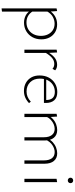

<svg xmlns="http://www.w3.org/2000/svg" viewBox="722 -1379 946 2430"><g transform="rotate(90 1195.0 -164.0)"><path d="M267 5Q216 5 174 -17.5Q132 -40 108 -86L121 -109Q145 -68 181 -47Q217 -26 263 -26Q313 -26 351.5 -49Q390 -72 412 -113.5Q434 -155 434 -209Q434 -259 415 -298Q396 -337 361.5 -359.5Q327 -382 279 -382Q236 -382 194.5 -360Q153 -338 123 -285L103 -301Q137 -358 183.5 -386Q230 -414 288 -414Q346 -414 388.5 -388Q431 -362 454.5 -317Q478 -272 478 -214Q478 -151 450.5 -101.5Q423 -52 375 -23.5Q327 5 267 5ZM86 289V-407L120 -414L127 -317V284Z M609 0V-408L644 -414L650 -297V0ZM643 -260 631 -281Q664 -344 705 -379Q746 -414 800 -414Q820 -414 838.5 -408Q857 -402 870 -389L851 -355Q840 -366 823.5 -372Q807 -378 789 -378Q745 -378 710 -347Q675 -316 643 -260Z M1131 6Q1073 6 1029 -18.5Q985 -43 960 -87Q935 -131 935 -191Q935 -259 962.5 -309.5Q990 -360 1037.5 -388Q1085 -416 1145 -416Q1215 -416 1249 -377.5Q1283 -339 1283 -271Q1283 -265 1283 -259Q1283 -253 1282 -247H1246V-271Q1246 -329 1220.5 -357Q1195 -385 1143 -385Q1094 -385 1056 -361.5Q1018 -338 996.5 -296Q975 -254 975 -196Q975 -119 1020.5 -73Q1066 -27 1138 -27Q1173 -27 1205 -40Q1237 -53 1267 -81L1285 -58Q1259 -34 1233.5 -20Q1208 -6 1183 0Q1158 6 1131 6ZM964 -247 970 -276H1275V-247Z M2010 0V-247Q2010 -311 1983.5 -347Q1957 -383 1905 -383Q1862 -383 1818 -354.5Q1774 -326 1747 -268L1731 -287Q1749 -331 1780 -359Q1811 -387 1848 -401Q1885 -415 1921 -415Q1982 -415 2017 -373Q2052 -331 2052 -257V0ZM1717 0V-247Q1717 -311 1689.5 -347Q1662 -383 1611 -383Q1583 -383 1553.5 -371Q1524 -359 1497 -334Q1470 -309 1451 -268L1435 -285Q1454 -332 1486 -360.5Q1518 -389 1555 -402Q1592 -415 1626 -415Q1688 -415 1723 -373Q1758 -331 1758 -257V0ZM1420 0V-407L1455 -414L1462 -310V0Z M2243 0V-407L2285 -414V0ZM2264 -549Q2249 -549 2239 -559Q2229 -569 2229 -583Q2229 -598 2239 -607.5Q2249 -617 2264 -617Q2279 -617 2288.5 -607.5Q2298 -598 2298 -583Q2298 -569 2288.5 -559Q2279 -549 2264 -549Z"/></g></svg>

Font: Ysabeau Infant ExtraLight
Style: Regular
Weight: 250
Designer: Christian Thalmann (Catharsis Fonts)
Version: Version 2.001;gftools[0.9.30]; featfreeze: ss01,ss02,lnum